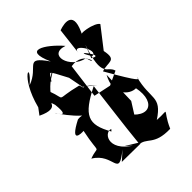

<svg xmlns="http://www.w3.org/2000/svg" viewBox="-132 -868 1246 1246"><g transform="rotate(45 491.0 -245.0)"><path d="M912 -61 914 -232C817 -33 692 -107 712 -164L725 -153C585 -73 526 -99 435 -280C591 -262 746 -240 900 -225L851 -145L910 -211C911 -292 986 -279 982 -435C848 -494 889 -533 880 -414C791 -550 760 -476 592 -520C617 -520 634 -518 410 -390C387 -457 427 -509 320 -487L181 -595C148 -580 118 -432 156 -457C-9 -545 7 -440 27 -384L213 -362C129 -366 290 -476 291 -411C146 -321 355 -493 296 -397L202 -433C445 -350 400 -434 464 -451L508 -357L483 -239L243 -270C219 -406 385 -400 272 -373C249 -250 78 -206 121 -335C19 -247 -61 -113 125 -196C-24 -92 92 -118 137 10C26 -118 44 12 278 72L322 105C392 -40 269 8 344 -17C511 -35 340 39 388 18C564 -107 506 -117 516 -54C596 100 596 -9 594 -28C793 14 718 -39 757 64C834 -67 979 28 857 -122ZM180 -150C126 -229 219 -80 220 -107C164 -151 139 -127 284 -205L387 -225L447 -301C346 -195 433 -241 366 -216C318 -28 379 -99 256 -52L326 -12C165 -103 192 -206 148 -163ZM778 -319 675 -384 442 -391C567 -322 640 -405 639 -464C806 -498 857 -373 664 -273Z"/></g></svg>

Font: Asimov Silicon
Style: Regular
Weight: 400
Designer: Google
Version: Version 2.000980; 2014